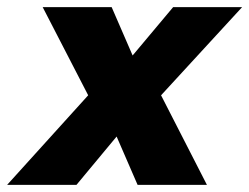

<svg xmlns="http://www.w3.org/2000/svg" viewBox="-50 -520 701 540"><path d="M70 -500H264L323 -364L437 -500H631L403 -252L532 0H337L278 -136L165 0H-30L198 -252Z"/></svg>

Font: Albert Sans Black
Style: Italic
Weight: 900
Italic angle: -11.25°
Designer: Andreas Rasmussen
Foundry: a.Foundry
Version: Version 1.025